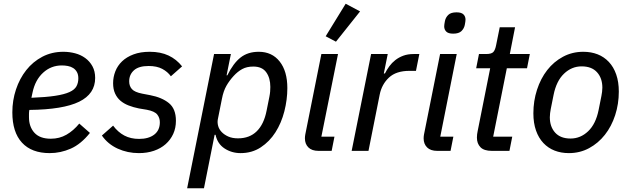

<svg xmlns="http://www.w3.org/2000/svg" viewBox="-20 -807 3376 1027"><path d="M246 12Q149 12 97.5 -44Q46 -100 46 -206Q46 -270 65.5 -328.5Q85 -387 120.5 -432Q156 -477 206.5 -503.5Q257 -530 319 -530Q351 -530 381.5 -522Q412 -514 436 -496.5Q460 -479 474.5 -452.5Q489 -426 489 -390Q489 -305 403.5 -263Q318 -221 137 -219Q135 -208 135 -198Q135 -188 135 -180Q135 -129 164 -97Q193 -65 252 -65Q298 -65 335.5 -86.5Q373 -108 404 -146L461 -96Q413 -36 358.5 -12Q304 12 246 12ZM311 -457Q253 -457 210.5 -418Q168 -379 154 -312L148 -284Q226 -287 275 -294.5Q324 -302 351.5 -314.5Q379 -327 389 -345.5Q399 -364 399 -388Q399 -408 391.5 -421.5Q384 -435 371.5 -443Q359 -451 343 -454Q327 -457 311 -457Z M723 12Q662 12 609.5 -12Q557 -36 525 -82L585 -135Q611 -100 645 -82Q679 -64 724 -64Q775 -64 805 -87Q835 -110 835 -153Q835 -177 821 -194.5Q807 -212 765 -220L723 -227Q693 -233 667.5 -243Q642 -253 624 -268.5Q606 -284 595.5 -307Q585 -330 585 -362Q585 -395 597 -425.5Q609 -456 633 -479Q657 -502 694 -516Q731 -530 781 -530Q839 -530 881.5 -510Q924 -490 954 -452L894 -399Q877 -423 848 -438.5Q819 -454 775 -454Q722 -454 696.5 -431Q671 -408 671 -372Q671 -347 685.5 -330.5Q700 -314 741 -306L783 -298Q846 -286 883.5 -255.5Q921 -225 921 -161Q921 -122 906.5 -90.5Q892 -59 866 -36Q840 -13 803.5 -0.5Q767 12 723 12Z M1125 -518H1215L1192 -404H1196Q1228 -469 1267 -499.5Q1306 -530 1364 -530Q1435 -530 1476 -478Q1517 -426 1517 -336Q1517 -274 1501 -211.5Q1485 -149 1453.5 -99.5Q1422 -50 1375 -19Q1328 12 1267 12Q1219 12 1181 -13Q1143 -38 1133 -86H1128L1071 200H981ZM1253 -67Q1315 -67 1353.5 -105Q1392 -143 1406 -215L1421 -290Q1424 -305 1425 -317.5Q1426 -330 1426 -342Q1426 -390 1404 -420.5Q1382 -451 1335 -451Q1300 -451 1275.5 -437.5Q1251 -424 1230 -401Q1207 -376 1191 -348Q1175 -320 1167 -278L1145 -168Q1142 -151 1147 -133Q1152 -115 1166 -100.5Q1180 -86 1201.5 -76.5Q1223 -67 1253 -67Z M1684 0Q1648 0 1629.5 -18.5Q1611 -37 1611 -67Q1611 -72 1611.5 -77.5Q1612 -83 1613 -88L1699 -518H1788L1699 -76H1769L1754 0ZM1777 -584 1722 -613 1829 -787 1906 -746Z M1861 0 1965 -518H2054L2033 -414H2039Q2049 -434 2062.5 -452.5Q2076 -471 2094.5 -485.5Q2113 -500 2137 -509Q2161 -518 2193 -518H2223L2205 -428H2170Q2099 -428 2060.5 -392Q2022 -356 2011 -301L1951 0Z M2404 -627Q2378 -627 2367 -638Q2356 -649 2356 -666Q2356 -675 2360 -695Q2364 -714 2378 -727.5Q2392 -741 2422 -741Q2448 -741 2459 -730Q2470 -719 2470 -702Q2470 -693 2466 -673Q2462 -654 2448 -640.5Q2434 -627 2404 -627ZM2319 0Q2283 0 2264.5 -18.5Q2246 -37 2246 -67Q2246 -72 2246.5 -77.5Q2247 -83 2248 -88L2334 -518H2423L2335 -76H2405L2390 0Z M2611 0Q2569 0 2550 -19.5Q2531 -39 2531 -71Q2531 -79 2532 -88.5Q2533 -98 2535 -106L2602 -442H2527L2542 -518H2580Q2609 -518 2619 -529Q2629 -540 2634 -567L2653 -661H2735L2707 -518H2814L2799 -442H2691L2618 -76H2720L2705 0Z M3023 12Q2981 12 2946.5 -1.5Q2912 -15 2886.5 -42Q2861 -69 2847 -109Q2833 -149 2833 -201Q2833 -267 2852.5 -327Q2872 -387 2907 -432Q2942 -477 2991.5 -503.5Q3041 -530 3100 -530Q3142 -530 3176.5 -516.5Q3211 -503 3236.5 -476Q3262 -449 3276 -409Q3290 -369 3290 -317Q3290 -251 3270.5 -191Q3251 -131 3215.5 -86Q3180 -41 3131 -14.5Q3082 12 3023 12ZM3032 -66Q3085 -66 3126 -105Q3167 -144 3182 -219L3197 -294Q3199 -305 3200.5 -316Q3202 -327 3202 -338Q3202 -389 3173.5 -420.5Q3145 -452 3091 -452Q3038 -452 2997 -413Q2956 -374 2941 -299L2926 -224Q2924 -213 2922.5 -202Q2921 -191 2921 -180Q2921 -129 2949.5 -97.5Q2978 -66 3032 -66Z"/></svg>

Font: IBM Plex Sans Text
Style: Italic
Weight: 450
Italic angle: -11°
Designer: Mike Abbink, Paul van der Laan, Pieter van Rosmalen
Foundry: Bold Monday
Version: Version 3.005